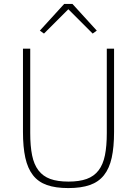

<svg xmlns="http://www.w3.org/2000/svg" viewBox="-20 -946 698 978"><path d="M134 -698V-268Q134 -202 143.5 -155Q153 -108 176 -78Q199 -48 236 -34.5Q273 -21 329 -21Q384 -21 421.5 -34.5Q459 -48 482 -78Q505 -108 514.5 -155Q524 -202 524 -268V-698H561V-274Q561 -197 549 -142.5Q537 -88 509.5 -53.5Q482 -19 437.5 -3.5Q393 12 328 12Q263 12 219 -3.5Q175 -19 148 -53.5Q121 -88 109 -142.5Q97 -197 97 -274V-698ZM349 -926 473 -790 452 -775 328 -899 204 -775 183 -790 307 -926Z"/></svg>

Font: IBM Plex Sans Thai Looped ExtraLight
Style: Regular
Weight: 200
Designer: Mike Abbink, Paul van der Laan, Pieter van Rosmalen, Ben Mitchell, Mark Frömberg
Foundry: Bold Monday
Version: Version 1.0